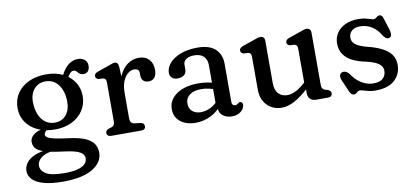

<svg xmlns="http://www.w3.org/2000/svg" viewBox="-72 -789 2779 1280"><g transform="rotate(-10 1318.0 -149.0)"><path d="M351.4 -33.6Q290.4 -41.5 257.3 -48.8Q224.2 -56.1 211.4 -64.7Q198.5 -73.3 198.5 -84.8Q198.5 -94.9 206.9 -103.9Q215.2 -112.9 231.3 -122.4L212.7 -128.8Q170.6 -123.1 146.7 -110.5Q122.8 -97.9 113.1 -82.5Q103.5 -67.1 103.5 -52.8Q103.5 -27.6 118.1 -9Q132.8 9.6 174.1 23.2Q215.5 36.7 295.2 46.6Q351 53.1 382.4 62.9Q413.8 72.6 426.7 86.1Q439.6 99.5 439.6 117.5Q439.6 139.8 422.9 156.2Q406.1 172.7 372.3 181.6Q338.4 190.6 287 190.6Q195.3 190.6 159.6 168.3Q123.9 146.1 123.9 112.3Q123.9 83.7 152.4 60.1Q180.9 36.4 235.4 32L218.6 13.4Q118.7 23.6 77.3 55.9Q35.9 88.2 35.9 134.2Q35.9 166 60.1 191.1Q84.4 216.1 135.2 230.6Q186.1 245 265.9 245Q396.6 245 465.8 203.3Q535 161.6 535 96.6Q535 60.3 516.9 34.2Q498.7 8.1 458.4 -8.7Q418 -25.5 351.4 -33.6ZM368.1 -421.4 404.8 -411.1Q421.7 -440.2 433.4 -455.9Q445.1 -471.6 461.6 -471.6Q470.8 -471.6 476.6 -466.5Q482.4 -461.3 488.1 -454.6Q493.7 -447.9 502.2 -442.8Q510.6 -437.6 524.6 -437.6Q544.1 -437.6 554.9 -451.3Q565.7 -464.9 565.7 -487.6Q565.7 -513.2 547.6 -528.3Q529.4 -543.4 502.5 -543.4Q469.2 -543.4 440.5 -522.3Q411.7 -501.1 389.7 -458.8ZM492 -295.3Q492 -347.2 465.3 -388.8Q438.6 -430.3 390.3 -454.8Q341.9 -479.2 276.4 -479.2Q209.5 -479.2 158.5 -455.5Q107.4 -431.7 78.8 -389.2Q50.2 -346.7 50.2 -289.7Q50.2 -236.5 77.9 -195.3Q105.6 -154 155.8 -130.4Q206 -106.8 273.5 -106.8Q336.9 -106.8 386.1 -130.7Q435.2 -154.5 463.6 -197.1Q492 -239.6 492 -295.3ZM264.2 -433.8Q318.5 -433.8 350.9 -390.3Q383.3 -346.8 384.1 -277Q384.7 -220.8 356.4 -186.4Q328.1 -151.9 277.9 -151.9Q243 -151.9 216.1 -171.4Q189.1 -190.9 174 -227Q158.9 -263 158.1 -312.2Q157.7 -347.8 170.4 -375.2Q183.1 -402.5 207.1 -418.1Q231 -433.8 264.2 -433.8Z M748.7 -264Q748.7 -333.3 770.1 -381.8Q791.5 -430.3 826.7 -455.6Q861.8 -480.8 902.8 -480.8Q946.4 -480.8 971.9 -454.6Q997.4 -428.4 997.4 -383.2Q997.4 -348.8 982.8 -331.4Q968.1 -314 943.8 -314Q919.8 -314 906.8 -326.7Q893.8 -339.5 893.8 -361.6V-378Q893.8 -395.3 884.7 -402.5Q875.5 -409.8 860.7 -409.8Q838.4 -409.8 817.8 -393.5Q797.2 -377.2 784 -344.9Q770.8 -312.7 770.8 -265.2ZM765.6 -444.2 770.8 -332.4V-93.4Q770.8 -76.5 778 -66.9Q785.1 -57.3 799.4 -55.4L840.4 -50.4Q853.4 -48.8 859.6 -41.9Q865.8 -35 865.8 -24.4Q865.8 -12.8 858.3 -6.4Q850.7 0 836.8 0H633.2Q619.8 0 612 -6.4Q604.2 -12.8 604.2 -24.4Q604.2 -34 609.8 -39.9Q615.4 -45.8 625.6 -50.4L644 -55.4Q654.9 -58.9 660.9 -67.3Q667 -75.7 667 -93.4V-354.2Q667 -370.4 661.6 -377.3Q656.3 -384.2 646.4 -386.2L615.4 -387.8Q606.5 -390.4 601.1 -396Q595.8 -401.6 595.8 -410.2Q595.8 -419.6 602.1 -426.4Q608.5 -433.2 621.4 -437.6L696.8 -463.6Q710.1 -468.5 721.1 -472.6Q732.1 -476.6 739.4 -476.6Q750.8 -476.6 757.5 -469.2Q764.2 -461.8 765.6 -444.2Z M1364.2 -58.8V-77.2L1356.2 -88.8V-351.5Q1356.2 -390.6 1333.6 -411.5Q1311.1 -432.5 1271.1 -432.5Q1235 -432.5 1215.8 -418.3Q1196.6 -404.1 1196.6 -383.7V-350.3Q1196.6 -326.3 1180.6 -313.2Q1164.6 -300.1 1136 -300.1Q1111.2 -300.1 1097.8 -313Q1084.4 -326 1084.4 -347.3Q1084.4 -380 1109.8 -410.3Q1135.2 -440.6 1183.7 -460.1Q1232.2 -479.5 1301.1 -479.5Q1381.6 -479.5 1421.3 -442.3Q1461 -405 1461 -343.1V-81.6Q1461 -70.8 1466.8 -64.3Q1472.5 -57.7 1482.7 -57.7Q1490.2 -57.7 1494.8 -60Q1499.3 -62.2 1502.6 -65.1Q1506 -68.1 1509.2 -70.6Q1512.4 -73 1516.7 -73Q1524.8 -73 1529.8 -67.5Q1534.8 -62 1534.8 -52.4Q1534.8 -37 1524.3 -22.1Q1513.7 -7.2 1494.9 2.5Q1476.1 12.2 1451 12.2Q1413.6 12.2 1388.9 -6.4Q1364.2 -24.9 1364.2 -58.8ZM1061.6 -105.3Q1061.6 -166 1116.9 -204.9Q1172.3 -243.8 1266.3 -243.8Q1297.1 -243.8 1326.2 -238.9Q1355.2 -234 1376.4 -226L1366.8 -185.8Q1346.6 -193.1 1324.3 -197.8Q1302 -202.6 1276.5 -202.6Q1228 -202.6 1199.4 -181.6Q1170.8 -160.6 1170.8 -123.9Q1170.8 -87.9 1193.4 -69.7Q1216 -51.5 1249.8 -51.5Q1285.9 -51.5 1318.5 -68.7Q1351.1 -85.8 1374.8 -116.9L1387.2 -80.7Q1356.1 -36.2 1307.3 -12Q1258.5 12.2 1204.6 12.2Q1141.4 12.2 1101.5 -18.9Q1061.6 -50 1061.6 -105.3Z M1965.8 -57V-93.8L1961.8 -99.1V-354.2Q1961.8 -370.4 1956.4 -377.3Q1951.1 -384.2 1941.2 -386.2L1910.2 -387.8Q1901.3 -390.6 1896 -396.1Q1890.6 -401.6 1890.6 -410.2Q1890.6 -419.6 1897 -426.4Q1903.3 -433.2 1916.2 -437.6L1991.6 -463.6Q2006.3 -469.1 2018 -472.9Q2029.7 -476.6 2039.8 -476.6Q2052.8 -476.6 2060.2 -468.5Q2067.6 -460.4 2067.6 -446.6V-93.4Q2067.6 -75.7 2073.8 -67.4Q2079.9 -59.1 2090.6 -55.4L2108.4 -50.4Q2118.9 -46 2124.4 -40Q2129.8 -34 2129.8 -24.4Q2129.8 -13.1 2122.3 -6.6Q2114.7 0 2100.8 0H2021.4Q1995.3 0 1980.6 -14.3Q1965.8 -28.5 1965.8 -57ZM1649 -132.8V-354.2Q1649 -370.4 1643.6 -377.3Q1638.3 -384.2 1628.4 -386.2L1597.4 -387.8Q1588.5 -390.6 1583.1 -396.1Q1577.8 -401.6 1577.8 -410.2Q1577.8 -419.6 1584.1 -426.4Q1590.5 -433.2 1603.4 -437.6L1678.8 -463.6Q1693.5 -469.1 1705.2 -472.9Q1716.9 -476.6 1727 -476.6Q1740 -476.6 1747.4 -468.5Q1754.8 -460.4 1754.8 -446.6V-159.2Q1754.8 -112.4 1777.4 -87.9Q1800 -63.4 1837.2 -63.4Q1862.7 -63.4 1891.9 -77Q1921 -90.5 1953.6 -119.8L1976.6 -140.6L2002 -112.2L1974.8 -87.2Q1920.5 -36.8 1874.7 -12Q1829 12.8 1787.6 12.8Q1727 12.8 1688 -27.4Q1649 -67.5 1649 -132.8Z M2391.4 -431Q2356.6 -431 2336.7 -413.1Q2316.7 -395.2 2316.7 -367.8Q2316.7 -345.7 2329.4 -331.1Q2342 -316.5 2363.6 -306.7Q2385.1 -296.8 2412.4 -289.5Q2468.2 -276.5 2509.5 -256.6Q2550.8 -236.7 2573.5 -207.2Q2596.1 -177.6 2596.1 -135.4Q2596.1 -73.4 2552.2 -32.4Q2508.3 8.6 2420.3 8.6Q2396.3 8.6 2376.6 3.9Q2356.8 -0.9 2342.1 -5.6Q2327.3 -10.4 2317.5 -10.4Q2308.6 -10.4 2302.5 -5.4Q2296.4 -0.4 2290.6 4.6Q2284.8 9.6 2276.5 9.6Q2266.7 9.6 2259 3.1Q2251.3 -3.5 2245.5 -17.8L2210.1 -98.8Q2201.7 -119.5 2206.1 -132.9Q2210.6 -146.3 2223.1 -150.2Q2234.8 -153.8 2247.5 -148.6Q2260.2 -143.4 2269.1 -131.4Q2288.1 -102.6 2311.6 -82.3Q2335.1 -62 2361.8 -51.4Q2388.5 -40.8 2416.7 -40.8Q2461.4 -40.8 2481.6 -60.9Q2501.9 -80.9 2501.9 -111.2Q2501.9 -133.7 2487.8 -148.8Q2473.7 -164 2449.3 -174.2Q2424.8 -184.4 2394.3 -191.6Q2342.3 -201.7 2303.7 -220.6Q2265.2 -239.6 2244 -270.1Q2222.8 -300.7 2222.8 -344.8Q2222.8 -383.7 2243.2 -414.5Q2263.6 -445.3 2300.7 -463.1Q2337.8 -480.8 2387.5 -480.8Q2417.3 -480.8 2437.6 -476.1Q2457.8 -471.3 2470.8 -466.6Q2483.8 -461.8 2491.3 -461.8Q2499.7 -461.8 2506.2 -466.6Q2512.7 -471.3 2518.8 -476.1Q2524.8 -480.8 2531.7 -480.8Q2539.8 -480.8 2546.7 -475.5Q2553.6 -470.1 2556.9 -457.8L2583.5 -374.4Q2588.7 -357 2587.4 -340.8Q2586.1 -324.5 2571.3 -320.6Q2560.6 -317.9 2550.1 -324.9Q2539.5 -332 2528.7 -348.4Q2506.2 -387.7 2470.9 -409.3Q2435.5 -431 2391.4 -431Z"/></g></svg>

Font: Fraunces SuperSoft 9pt
Style: Regular
Weight: 900
Version: Version 1.000;[b76b70a41]